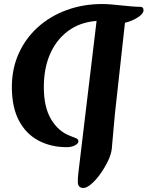

<svg xmlns="http://www.w3.org/2000/svg" viewBox="-20 -716 734 955"><path d="M39 -283Q39 -373 72.5 -448.5Q106 -524 167 -579.5Q228 -635 310.5 -665.5Q393 -696 489 -696Q507 -696 532 -694Q557 -692 584.5 -689Q612 -686 636.5 -684Q661 -682 678 -682Q694 -682 694 -665Q694 -650 672 -634Q650 -618 618.5 -607.5Q587 -597 559 -599L607 -652L558 -208Q551 -149 546 -88.5Q541 -28 536 24Q533 52 517 85Q501 118 479 149Q457 180 434 199.5Q411 219 395 219Q367 219 367 188Q367 167 370 142L466 -659L488 -613Q398 -613 333.5 -572Q269 -531 233.5 -457Q198 -383 198 -283Q198 -182 234.5 -122Q271 -62 327 -41Q351 -32 360.5 -27.5Q370 -23 370 -13Q370 -2 353 7Q336 16 312 16Q233 16 171 -17Q109 -50 74 -116.5Q39 -183 39 -283Z"/></svg>

Font: Alkatra SemiBold
Style: Regular
Weight: 600
Designer: Suman Bhandary
Version: Version 1.100;gftools[0.9.22]